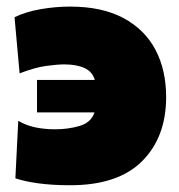

<svg xmlns="http://www.w3.org/2000/svg" viewBox="-20 -536 530 568"><path d="M187.5 12Q135.5 12 94.5 6.5Q53.5 1 25.5 -8.5L34 -178.5Q57 -165 84.5 -159.2Q112 -153.5 142.5 -153.5Q182 -153.5 215.8 -163.5Q249.5 -173.5 259.5 -203.5H89.5V-299.5H260.5Q253.5 -324 229.8 -334.8Q206 -345.5 170 -345.5Q150 -345.5 116.8 -341Q83.5 -336.5 38 -319L23 -485Q55.5 -501 99.8 -508.8Q144 -516.5 187.5 -516.5Q281.5 -516.5 344.8 -482.8Q408 -449 439.8 -389Q471.5 -329 471.5 -249Q471.5 -130 400.2 -59Q329 12 187.5 12Z"/></svg>

Font: Commissioner Black
Style: Regular
Weight: 900
Designer: Kostas Bartsokas
Foundry: Kostas Bartsokas
Version: Version 1.000; ttfautohint (v1.8.3)